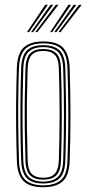

<svg xmlns="http://www.w3.org/2000/svg" viewBox="-20 -780 363 806"><path d="M161.5 6Q104.2 6 78.4 -20.2Q52.5 -46.5 50.8 -105.5Q48.5 -172.2 47.8 -235.8Q47 -299.2 47.8 -363.2Q48.5 -427.2 50.8 -494.8Q53 -557.2 80.6 -581.6Q108.2 -606 161.5 -606Q219.5 -606 244.9 -579.5Q270.2 -553 272.5 -493.8Q275.8 -394.2 275.9 -300Q276 -205.8 272.5 -104.8Q270.2 -42.8 242.8 -18.4Q215.2 6 161.5 6ZM161.5 -2Q209.2 -2 235.2 -23.9Q261.2 -45.8 263.2 -104.8Q266.8 -206 266.8 -298.9Q266.8 -391.8 263.2 -493.2Q261.8 -547.5 238.8 -572.8Q215.8 -598 161.5 -598Q110.8 -598 86.1 -574.2Q61.5 -550.5 59.5 -492.2Q57.5 -432.2 56.8 -369.8Q56 -307.2 56.8 -241.4Q57.5 -175.5 59.8 -105Q61.5 -46.5 87.2 -24.2Q113 -2 161.5 -2ZM161.5 -9.8Q113.8 -9.8 92.1 -32.6Q70.5 -55.5 68.8 -107.5Q66.8 -167.2 66 -230.9Q65.2 -294.5 65.9 -360.2Q66.5 -426 68.8 -492.5Q70.5 -546.5 93 -568.4Q115.5 -590.2 161.5 -590.2Q206.2 -590.2 229.4 -569.1Q252.5 -548 254.2 -494.2Q256.2 -429.5 257 -366.1Q257.8 -302.8 257.1 -238.5Q256.5 -174.2 254.2 -107Q252.8 -53.5 230.2 -31.6Q207.8 -9.8 161.5 -9.8ZM161.5 -17.8Q203 -17.8 223.4 -37.8Q243.8 -57.8 245.2 -107.2Q248.2 -195.2 248.5 -292.2Q248.8 -389.2 245.2 -492Q243.8 -542.2 223.2 -562.2Q202.8 -582.2 161.5 -582.2Q120 -582.2 99.8 -562Q79.5 -541.8 77.8 -492.2Q76 -434 75.1 -371.5Q74.2 -309 74.9 -242.9Q75.5 -176.8 77.8 -107.2Q79.5 -56.8 100.4 -37.2Q121.2 -17.8 161.5 -17.8ZM161.5 -25.8Q126.2 -25.8 107.2 -43.2Q88.2 -60.8 86.8 -107.5Q84.8 -172.5 84 -235.6Q83.2 -298.8 84 -362.4Q84.8 -426 86.8 -491.8Q88.2 -536.8 106.2 -555.5Q124.2 -574.2 161.5 -574.2Q197 -574.2 215.9 -556.6Q234.8 -539 236.2 -492Q239.2 -397.2 239.4 -300.5Q239.5 -203.8 236.2 -107.8Q234.8 -62.2 216.5 -44Q198.2 -25.8 161.5 -25.8ZM161.5 -33.8Q195 -33.8 210.4 -51Q225.8 -68.2 227 -108Q230 -199 230.2 -293.6Q230.5 -388.2 227 -491.8Q225.8 -534 209.5 -550.1Q193.2 -566.2 161.5 -566.2Q128 -566.2 112.6 -548.8Q97.2 -531.2 96 -491.2Q94 -426.5 93.2 -364.4Q92.5 -302.2 93.2 -239.1Q94 -176 96 -107.8Q97.2 -65.8 113.6 -49.8Q130 -33.8 161.5 -33.8ZM93 -645 169.8 -759.8H181L101.8 -645ZM110.2 -645 191.8 -759.8H203.2L119.2 -645ZM127.8 -645 214 -759.8H225.2L136.8 -645ZM190.5 -645 267 -759.8H278.5L199.2 -645ZM207.8 -645 289.2 -759.8H300.5L216.8 -645ZM225.2 -645 311.5 -759.8H322.8L234.2 -645Z"/></svg>

Font: Big Shoulders Inline Display Thin Light
Style: Regular
Weight: 300
Version: Version 2.002